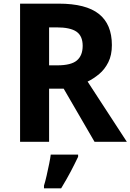

<svg xmlns="http://www.w3.org/2000/svg" viewBox="-20 -777 715 1052"><path d="M90 0V-757H302Q451 -757 522 -700.5Q593 -644 593 -530Q593 -475 573.5 -436Q554 -397 523.5 -371.5Q493 -346 460 -330L675 0H498L329 -291H249V0ZM249 -419H294Q370 -419 401.5 -446Q433 -473 433 -526Q433 -580 399 -603.5Q365 -627 290 -627H249ZM221 255V240Q228 218 235.5 185Q243 152 249.5 120Q256 88 258 70H408V82Q389 122 368 162Q347 202 315 255Z"/></svg>

Font: Menbere
Style: Regular
Weight: 400
Designer: Aleme Tadesse
Foundry: Sorkin Type Co
Version: Version 1.000